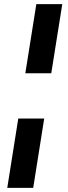

<svg xmlns="http://www.w3.org/2000/svg" viewBox="-20 -725 329 925"><path d="M102 -372 155 -705H280L227 -372ZM15 180 68 -154H193L140 180Z"/></svg>

Font: Nunito Sans 12pt ExtraLight 12pt
Style: Bold Italic
Weight: 700
Italic angle: -9°
Version: Version 3.101;gftools[0.9.27]